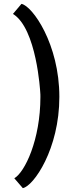

<svg xmlns="http://www.w3.org/2000/svg" viewBox="-20 -795 375 993"><path d="M98 178C154 167 287 -24 287 -294C287 -567 148 -764 91 -775L47 -723C170 -648 188 -319 188 -319C189 -310 189 -302 189 -294C189 -71 108 96 54 127Z"/></svg>

Font: Bluebird
Style: Li
Weight: 300
Designer: Jasper
Foundry: Cannot Into Space Fonts
Version: Version 0.98